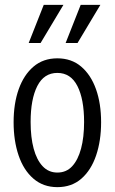

<svg xmlns="http://www.w3.org/2000/svg" viewBox="-20 -760 472 790"><path d="M216 10Q158 10 117.5 -25Q77 -60 56.5 -120.5Q36 -181 36 -257Q36 -334 57 -393Q78 -452 118 -486Q158 -520 216 -520Q274 -520 314 -486Q354 -452 375 -393Q396 -334 396 -257Q396 -181 375.5 -120.5Q355 -60 315 -25Q275 10 216 10ZM216 -50Q253 -50 277 -76Q301 -102 313.5 -148.5Q326 -195 326 -258Q326 -352 298.5 -406Q271 -460 216 -460Q161 -460 133.5 -406Q106 -352 106 -258Q106 -195 118.5 -148.5Q131 -102 155.5 -76Q180 -50 216 -50ZM147 -583H98L160 -740H241ZM299 -583H250L312 -740H393Z"/></svg>

Font: Instrument Sans Condensed
Style: Regular
Weight: 400
Width: 3
Designer: Rodrigo Fuenzalida
Foundry: fragTYPE
Version: Version 1.000;gftools[0.9.28]